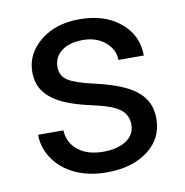

<svg xmlns="http://www.w3.org/2000/svg" viewBox="-67 -602 650 676"><g transform="rotate(-10 258.0 -264.0)"><path d="M376 -140.1Q376 -176.8 348.4 -197Q320.8 -217.3 252.2 -231.9Q183.6 -246.6 143.3 -267.1Q103 -287.6 83.7 -315.9Q64.5 -344.2 64.5 -383.3Q64.5 -448.2 119.4 -493.2Q174.3 -538.1 259.8 -538.1Q349.6 -538.1 405.5 -491.7Q461.4 -445.3 461.4 -373H370.6Q370.6 -410.2 339.1 -437Q307.6 -463.9 259.8 -463.9Q210.4 -463.9 182.6 -442.4Q154.8 -420.9 154.8 -386.2Q154.8 -353.5 180.7 -336.9Q206.5 -320.3 274.2 -305.2Q341.8 -290 383.8 -269Q425.8 -248 446 -218.5Q466.3 -189 466.3 -146.5Q466.3 -75.7 409.7 -33Q353 9.8 262.7 9.8Q199.2 9.8 150.4 -12.7Q101.6 -35.2 74 -75.4Q46.4 -115.7 46.4 -162.6H136.7Q139.2 -117.2 173.1 -90.6Q207 -64 262.7 -64Q314 -64 345 -84.7Q376 -105.5 376 -140.1Z"/></g></svg>

Font: RobotoSquareBracket
Style: Square-Bracket
Weight: 400
Version: Version 2.137; 2017